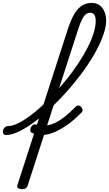

<svg xmlns="http://www.w3.org/2000/svg" viewBox="-189 -914 752 1324"><path d="M-39 390Q-53 390 -63.5 384Q-74 378 -69 363L281 -720Q302 -782 325 -820Q348 -858 377.5 -876Q407 -894 444 -894Q489 -894 516 -860Q543 -826 543 -772Q543 -731 525.5 -679.5Q508 -628 478.5 -571.5Q449 -515 408.5 -456Q368 -397 320.5 -339.5Q273 -282 222.5 -229.5Q172 -177 121 -132Q70 -87 21.5 -54Q-27 -21 -70 -2Q-113 17 -146 17Q-161 17 -166 7.5Q-171 -2 -168.5 -14Q-166 -26 -156 -35.5Q-146 -45 -131 -45Q-104 -45 -68 -62Q-32 -79 10.5 -109.5Q53 -140 97.5 -181Q142 -222 187 -270.5Q232 -319 274 -371.5Q316 -424 351.5 -478Q387 -532 414 -584Q441 -636 456 -683.5Q471 -731 471 -771Q471 -796 462 -811Q453 -826 432 -826Q417 -826 403.5 -816Q390 -806 377 -781Q364 -756 350 -712L1 368Q-3 379 -11.5 384.5Q-20 390 -39 390ZM100 17Q80 17 62.5 12.5Q45 8 31 2Q21 -2 20 -13Q19 -24 24 -35Q29 -46 38.5 -52.5Q48 -59 60 -55Q67 -52 74.5 -50.5Q82 -49 90.5 -48Q99 -47 107 -47Q139 -47 173.5 -59.5Q208 -72 247.5 -101.5Q287 -131 334 -179Q343 -188 353 -186.5Q363 -185 370.5 -176.5Q378 -168 380 -158Q382 -148 374 -139Q321 -85 272 -51Q223 -17 180 0Q137 17 100 17Z"/></svg>

Font: Playwrite DK Loopet Light
Style: Regular
Weight: 300
Version: Version 1.003